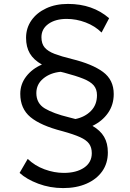

<svg xmlns="http://www.w3.org/2000/svg" viewBox="-20 -735 663 980"><path d="M302.5 225Q235 225 175.2 202.5Q115.5 180 80 147.5L121.5 76Q157.5 111 207 129.2Q256.5 147.5 305.5 147.5Q370 147.5 409.2 120.8Q448.5 94 448.5 47Q448.5 18 435 -1Q421.5 -20 389 -34.8Q356.5 -49.5 298.5 -65.5Q187.5 -94 135.5 -137.2Q83.5 -180.5 83.5 -256Q83.5 -305.5 113.8 -344.8Q144 -384 194 -405.5Q151.5 -429.5 132.2 -462.5Q113 -495.5 113 -542Q113 -591.5 140.2 -630.8Q167.5 -670 215.8 -692.5Q264 -715 327 -715Q453 -715 537 -642L498.5 -569Q464.5 -602.5 417 -620.5Q369.5 -638.5 320.5 -638.5Q263 -638.5 227.2 -613Q191.5 -587.5 191.5 -545Q191.5 -512 208 -492.5Q224.5 -473 258.8 -460Q293 -447 346 -434Q450.5 -408.5 505.5 -368Q560.5 -327.5 560.5 -255Q560.5 -200 531.2 -158.2Q502 -116.5 452 -92.5Q492 -69.5 511.2 -36.8Q530.5 -4 530.5 43Q530.5 98.5 501.8 139.2Q473 180 421.5 202.5Q370 225 302.5 225ZM332.5 -136Q349.5 -132 365 -127.5Q413.5 -137.5 444.2 -168.8Q475 -200 475 -249Q475 -279.5 458.5 -299Q442 -318.5 405.2 -333.2Q368.5 -348 308 -364Q298 -366 289.5 -368.5Q236.5 -363.5 201 -334.2Q165.5 -305 165.5 -260Q165.5 -207.5 208.8 -181.5Q252 -155.5 332.5 -136Z"/></svg>

Font: Geologica Light
Style: Regular
Weight: 300
Designer: Sindre Bremnes, Frode Helland
Foundry: Monokrom Skriftforlag AS
Version: Version 1.010; ttfautohint (v1.8.4.7-5d5b);gftools[0.9.28]